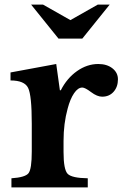

<svg xmlns="http://www.w3.org/2000/svg" viewBox="-20 -820 538 840"><path d="M258 -203V-155Q258 -78 276 -59.5Q294 -41 364 -40V0H30V-40Q91 -44 105 -62.5Q119 -81 119 -157V-279Q119 -403 103 -435.5Q87 -468 26 -468V-503L226 -540L242 -425H246Q273 -478 317 -509Q361 -540 410 -540Q448 -540 472 -521Q496 -502 496 -473Q496 -440 477 -418.5Q458 -397 427 -397Q405 -397 378.5 -417Q352 -437 340 -437Q321 -437 304 -412Q287 -387 276 -345Q258 -280 258 -203ZM340 -651H236L116 -800H168L288 -732L408 -800H460Z"/></svg>

Font: Libre Baskerville
Style: Bold
Weight: 700
Designer: Pablo Impallari, Rodrigo Fuenzalida
Foundry: Pablo Impallari, Rodrigo Fuenzalida
Version: Version 1.000